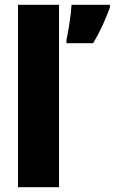

<svg xmlns="http://www.w3.org/2000/svg" viewBox="-20 -780 478 800"><path d="M226 0V-760H55V0ZM438 -749V-760H278C276 -719 265 -650 257 -614V-600H368C398 -650 419 -697 438 -749Z"/></svg>

Font: Noto Sans Armenian Condensed Black
Style: Regular
Weight: 900
Width: 3
Designer: Monotype Design Team
Foundry: Monotype Imaging Inc.
Version: Version 2.008